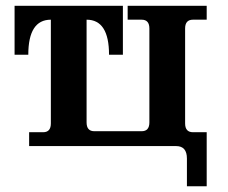

<svg xmlns="http://www.w3.org/2000/svg" viewBox="-20 -509 795 669"><path d="M700.2 140.1H631.3V43.5Q631.3 0 593.8 0H81.5V-48.3H130.4Q157.2 -48.3 157.2 -79.1V-440.4Q78.6 -440.4 78.6 -318.4H30.8V-488.8H408.2V-318.4H359.9Q359.9 -440.4 281.7 -440.4V-82.5Q281.7 -51.8 308.6 -51.8H473.6Q500.5 -51.8 500.5 -82.5V-409.7Q500.5 -440.4 473.6 -440.4H424.8V-488.8H700.2V-440.4H652.3Q625 -440.4 625 -409.7V-79.1Q625 -48.3 652.3 -48.3H700.2Z"/></svg>

Font: Munson
Style: Bold
Weight: 700
Designer: Paul James MIller
Foundry: High-Logic / Made with FontCreator
Version: Version 2.10;May 5, 2019;FontCreator 11.5.0.2430 64-bit